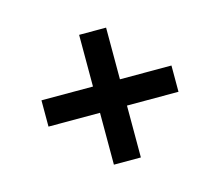

<svg xmlns="http://www.w3.org/2000/svg" viewBox="-65 -647 618 540"><g transform="rotate(-15 244.0 -377.0)"><path d="M205 -187.5V-338.5H55V-415H205V-565.5H283.5V-415H433.5V-338.5H283.5V-187.5Z"/></g></svg>

Font: Big Shoulders Text Thin SemiBold
Style: Regular
Weight: 600
Version: Version 2.002